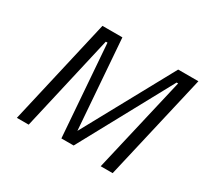

<svg xmlns="http://www.w3.org/2000/svg" viewBox="-143 -889 1148 1085"><g transform="rotate(30 431.5 -346.0)"><path d="M237 -692H367L411 -107L731 -692H863L703 0H625L770 -624H760L434 -25H354L309 -624H298L155 0H78Z"/></g></svg>

Font: Cairo
Style: Italic
Weight: 400
Italic angle: -13°
Designer: Mohamed Gaber, Accademia di Belle Arti di Urbino and others
Foundry: Kief Type Foundry, Accademia di Belle Arti di Urbino and others
Version: Version 3.011